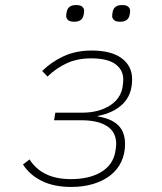

<svg xmlns="http://www.w3.org/2000/svg" viewBox="-20 -728 640 760"><path d="M262 12Q193 12 145 -12Q97 -36 71 -77L97 -97Q120 -60 160.5 -39.5Q201 -19 261 -19Q333 -19 379.5 -46.5Q426 -74 436 -125Q438 -136 439 -144.5Q440 -153 440 -158Q440 -205 404 -228.5Q368 -252 302 -252H194L199 -282H305Q369 -282 413 -309Q457 -336 465 -383Q468 -402 468 -413Q468 -451 437 -474Q406 -497 340 -497Q286 -497 244 -477.5Q202 -458 168 -425L147 -447Q182 -482 231 -505Q280 -528 343 -528Q420 -528 461.5 -497.5Q503 -467 503 -414Q503 -353 466.5 -317Q430 -281 367 -269V-267Q420 -259 447.5 -232.5Q475 -206 475 -158Q475 -119 460 -87.5Q445 -56 417 -34Q389 -12 349.5 0Q310 12 262 12ZM274 -642Q256 -642 249 -649Q242 -656 242 -664Q242 -668 242.5 -672Q243 -676 244 -681Q249 -708 281 -708Q299 -708 306 -701Q313 -694 313 -686Q313 -682 312.5 -678Q312 -674 311 -669Q306 -642 274 -642ZM456 -642Q438 -642 431 -649Q424 -656 424 -664Q424 -668 424.5 -672Q425 -676 426 -681Q431 -708 463 -708Q481 -708 488 -701Q495 -694 495 -686Q495 -682 494.5 -678Q494 -674 493 -669Q488 -642 456 -642Z"/></svg>

Font: IBM Plex Mono ExtraLight
Style: Italic
Weight: 200
Italic angle: -9°
Monospace: yes
Designer: Mike Abbink, Paul van der Laan, Pieter van Rosmalen
Foundry: Bold Monday
Version: Version 2.3